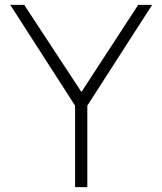

<svg xmlns="http://www.w3.org/2000/svg" viewBox="-20 -765 664 785"><path d="M287 0H337V-333L602 -745H545L313 -389L79 -745H22L287 -333Z"/></svg>

Font: Mluvka ExtraLight
Style: Regular
Weight: 200
Designer: Modified by Jiří Krblich, Original typeface by Gumpita Rahayu
Foundry: Gumpita Rahayu & Jiří Krblich
Version: Version 2.000;Glyphs 3.1.1 (3134)